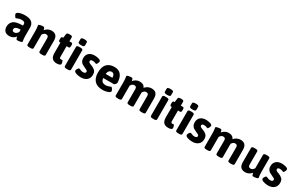

<svg xmlns="http://www.w3.org/2000/svg" viewBox="235 -2348 6143 3988"><g transform="rotate(30 3306.0 -354.0)"><path d="M42 -138Q42 -218 100.5 -271Q159 -324 329 -324V-357Q329 -386 310.5 -400Q292 -414 251 -414Q217 -414 191.5 -407Q166 -400 146 -391Q126 -382 123 -382Q113 -382 101 -397Q89 -412 80 -431.5Q71 -451 71 -462Q71 -479 96 -495Q121 -511 165 -521Q209 -531 262 -531Q375 -531 426 -486.5Q477 -442 477 -364V-176Q477 -130 479.5 -106Q482 -82 486 -53Q489 -40 489 -31Q489 -15 448.5 -7Q408 1 377 1Q359 1 352 -13.5Q345 -28 341.5 -45Q338 -62 337 -68Q331 -57 313 -39.5Q295 -22 263 -7Q231 8 190 8Q113 8 77.5 -32Q42 -72 42 -138ZM329 -172V-227Q189 -227 189 -153Q189 -133 202 -121Q215 -109 239 -109Q267 -109 292 -127Q317 -145 329 -172Z M607 -30V-347Q607 -391 604.5 -414.5Q602 -438 598 -467Q595 -481 595 -488Q595 -504 635.5 -512Q676 -520 707 -520Q725 -520 732 -506.5Q739 -493 742.5 -477Q746 -461 747 -455Q771 -487 811 -509Q851 -531 896 -531Q971 -531 1007 -491.5Q1043 -452 1043 -369V-30Q1043 2 983 2H955Q895 2 895 -30V-347Q895 -378 881 -393.5Q867 -409 835 -409Q808 -409 787.5 -391.5Q767 -374 755 -351V-30Q755 2 695 2H667Q607 2 607 -30Z M1179 -154V-406H1163Q1147 -406 1140 -418Q1133 -430 1133 -456V-473Q1133 -499 1140 -511Q1147 -523 1163 -523H1179L1192 -618Q1197 -650 1246 -650H1277Q1327 -650 1327 -618V-523H1376Q1392 -523 1399 -511Q1406 -499 1406 -473V-456Q1406 -430 1399 -418Q1392 -406 1376 -406H1327V-152Q1327 -129 1335.5 -119Q1344 -109 1363 -109Q1368 -109 1376.5 -111Q1385 -113 1390 -113Q1399 -113 1406 -98Q1413 -83 1417 -65Q1421 -47 1421 -41Q1421 8 1325 8Q1179 8 1179 -154Z M1503 -30V-493Q1503 -525 1563 -525H1591Q1651 -525 1651 -493V-30Q1651 2 1591 2H1563Q1503 2 1503 -30ZM1503 -606V-684Q1503 -716 1577 -716Q1651 -716 1651 -684V-606Q1651 -574 1577 -574Q1503 -574 1503 -606Z M1737 -60Q1737 -80 1756 -108.5Q1775 -137 1790 -137Q1798 -137 1812 -129Q1833 -120 1850.5 -114.5Q1868 -109 1891 -109Q1921 -109 1936.5 -120Q1952 -131 1952 -151Q1952 -171 1935 -182Q1918 -193 1871 -213Q1836 -228 1811 -243.5Q1786 -259 1767.5 -289.5Q1749 -320 1749 -367Q1749 -444 1798 -487.5Q1847 -531 1931 -531Q1984 -531 2032.5 -516Q2081 -501 2081 -473Q2081 -454 2066 -424Q2051 -394 2038 -394Q2034 -394 2008 -404.5Q1982 -415 1949 -415Q1896 -415 1896 -378Q1896 -356 1914 -344.5Q1932 -333 1979 -316Q2031 -297 2065 -263.5Q2099 -230 2099 -163Q2099 -85 2047 -38.5Q1995 8 1903 8Q1841 8 1789 -11Q1737 -30 1737 -60Z M2164 -258Q2164 -399 2228.5 -465Q2293 -531 2407 -531Q2518 -531 2570.5 -459Q2623 -387 2623 -273Q2623 -261 2602.5 -237.5Q2582 -214 2572 -214H2317Q2322 -157 2351 -133Q2380 -109 2432 -109Q2460 -109 2483 -115.5Q2506 -122 2531 -132Q2547 -140 2553 -140Q2563 -140 2575.5 -125.5Q2588 -111 2596.5 -92.5Q2605 -74 2605 -64Q2605 -41 2574 -24.5Q2543 -8 2500 0Q2457 8 2425 8Q2293 8 2228.5 -62.5Q2164 -133 2164 -258ZM2479 -313Q2479 -359 2461 -386.5Q2443 -414 2407 -414Q2333 -414 2317 -313Z M3443 -369V-30Q3443 2 3383 2H3355Q3295 2 3295 -30V-347Q3295 -378 3281.5 -393.5Q3268 -409 3236 -409Q3190 -409 3157 -352V-30Q3157 2 3097 2H3069Q3009 2 3009 -30V-347Q3009 -378 2995.5 -393.5Q2982 -409 2950 -409Q2923 -409 2903 -391.5Q2883 -374 2871 -351V-30Q2871 2 2811 2H2783Q2723 2 2723 -30V-347Q2723 -391 2720.5 -414.5Q2718 -438 2714 -467Q2711 -481 2711 -488Q2711 -504 2751.5 -512Q2792 -520 2823 -520Q2841 -520 2848 -506.5Q2855 -493 2858.5 -477Q2862 -461 2863 -455Q2887 -487 2926.5 -509Q2966 -531 3011 -531Q3063 -531 3095.5 -512.5Q3128 -494 3143 -455Q3168 -487 3209 -509Q3250 -531 3297 -531Q3372 -531 3407.5 -491.5Q3443 -452 3443 -369Z M3568 -30V-493Q3568 -525 3628 -525H3656Q3716 -525 3716 -493V-30Q3716 2 3656 2H3628Q3568 2 3568 -30ZM3568 -606V-684Q3568 -716 3642 -716Q3716 -716 3716 -684V-606Q3716 -574 3642 -574Q3568 -574 3568 -606Z M3851 -154V-406H3835Q3819 -406 3812 -418Q3805 -430 3805 -456V-473Q3805 -499 3812 -511Q3819 -523 3835 -523H3851L3864 -618Q3869 -650 3918 -650H3949Q3999 -650 3999 -618V-523H4048Q4064 -523 4071 -511Q4078 -499 4078 -473V-456Q4078 -430 4071 -418Q4064 -406 4048 -406H3999V-152Q3999 -129 4007.5 -119Q4016 -109 4035 -109Q4040 -109 4048.5 -111Q4057 -113 4062 -113Q4071 -113 4078 -98Q4085 -83 4089 -65Q4093 -47 4093 -41Q4093 8 3997 8Q3851 8 3851 -154Z M4175 -30V-493Q4175 -525 4235 -525H4263Q4323 -525 4323 -493V-30Q4323 2 4263 2H4235Q4175 2 4175 -30ZM4175 -606V-684Q4175 -716 4249 -716Q4323 -716 4323 -684V-606Q4323 -574 4249 -574Q4175 -574 4175 -606Z M4409 -60Q4409 -80 4428 -108.5Q4447 -137 4462 -137Q4470 -137 4484 -129Q4505 -120 4522.5 -114.5Q4540 -109 4563 -109Q4593 -109 4608.5 -120Q4624 -131 4624 -151Q4624 -171 4607 -182Q4590 -193 4543 -213Q4508 -228 4483 -243.5Q4458 -259 4439.5 -289.5Q4421 -320 4421 -367Q4421 -444 4470 -487.5Q4519 -531 4603 -531Q4656 -531 4704.5 -516Q4753 -501 4753 -473Q4753 -454 4738 -424Q4723 -394 4710 -394Q4706 -394 4680 -404.5Q4654 -415 4621 -415Q4568 -415 4568 -378Q4568 -356 4586 -344.5Q4604 -333 4651 -316Q4703 -297 4737 -263.5Q4771 -230 4771 -163Q4771 -85 4719 -38.5Q4667 8 4575 8Q4513 8 4461 -11Q4409 -30 4409 -60Z M5576 -369V-30Q5576 2 5516 2H5488Q5428 2 5428 -30V-347Q5428 -378 5414.5 -393.5Q5401 -409 5369 -409Q5323 -409 5290 -352V-30Q5290 2 5230 2H5202Q5142 2 5142 -30V-347Q5142 -378 5128.5 -393.5Q5115 -409 5083 -409Q5056 -409 5036 -391.5Q5016 -374 5004 -351V-30Q5004 2 4944 2H4916Q4856 2 4856 -30V-347Q4856 -391 4853.5 -414.5Q4851 -438 4847 -467Q4844 -481 4844 -488Q4844 -504 4884.5 -512Q4925 -520 4956 -520Q4974 -520 4981 -506.5Q4988 -493 4991.5 -477Q4995 -461 4996 -455Q5020 -487 5059.5 -509Q5099 -531 5144 -531Q5196 -531 5228.5 -512.5Q5261 -494 5276 -455Q5301 -487 5342 -509Q5383 -531 5430 -531Q5505 -531 5540.5 -491.5Q5576 -452 5576 -369Z M5701 -154V-493Q5701 -525 5761 -525H5789Q5849 -525 5849 -493V-176Q5849 -145 5863 -129.5Q5877 -114 5909 -114Q5936 -114 5956.5 -131.5Q5977 -149 5989 -172V-493Q5989 -525 6049 -525H6077Q6137 -525 6137 -493V-176Q6137 -130 6139.5 -106Q6142 -82 6146 -53Q6149 -40 6149 -31Q6149 -15 6108.5 -7Q6068 1 6037 1Q6019 1 6012 -13.5Q6005 -28 6001.5 -45Q5998 -62 5997 -68Q5973 -36 5933.5 -14Q5894 8 5848 8Q5773 8 5737 -31.5Q5701 -71 5701 -154Z M6227 -60Q6227 -80 6246 -108.5Q6265 -137 6280 -137Q6288 -137 6302 -129Q6323 -120 6340.5 -114.5Q6358 -109 6381 -109Q6411 -109 6426.5 -120Q6442 -131 6442 -151Q6442 -171 6425 -182Q6408 -193 6361 -213Q6326 -228 6301 -243.5Q6276 -259 6257.5 -289.5Q6239 -320 6239 -367Q6239 -444 6288 -487.5Q6337 -531 6421 -531Q6474 -531 6522.5 -516Q6571 -501 6571 -473Q6571 -454 6556 -424Q6541 -394 6528 -394Q6524 -394 6498 -404.5Q6472 -415 6439 -415Q6386 -415 6386 -378Q6386 -356 6404 -344.5Q6422 -333 6469 -316Q6521 -297 6555 -263.5Q6589 -230 6589 -163Q6589 -85 6537 -38.5Q6485 8 6393 8Q6331 8 6279 -11Q6227 -30 6227 -60Z"/></g></svg>

Font: Asap-Bold
Style: Bold
Weight: 700
Designer: Pablo Cosgaya
Foundry: Omnibus-Type
Version: Version 2.000; ttfautohint (v1.8)